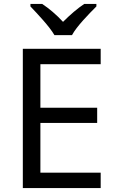

<svg xmlns="http://www.w3.org/2000/svg" viewBox="-20 -964 596 984"><path d="M259 -784H349C373 -829 436 -893 474 -931V-944H412C377 -921 339 -888 303 -852C270 -888 231 -921 196 -944H136V-931C172 -893 233 -829 259 -784ZM496 0V-79H187V-334H478V-412H187V-635H496V-714H97V0Z"/></svg>

Font: Noto Sans Arabic
Style: Regular
Weight: 400
Designer: Monotype Design Team, Nadine Chahine, Nizar Qandah and Khaled Hosny
Foundry: Monotype Imaging Inc.
Version: Version 2.012